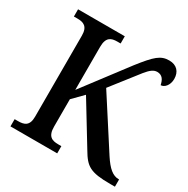

<svg xmlns="http://www.w3.org/2000/svg" viewBox="-163 -867 995 1014"><g transform="rotate(30 334.5 -360.5)"><path d="M32 0H317V-44H298C260 -44 232 -54 232 -114V-281L294 -344L447 -93C490 -20 518 0 641 0H669V-44H666C630 -44 600 -70 564 -125L368 -429L497 -594C520 -622 538 -637 560 -637C591 -637 604 -615 610 -585C632 -585 656 -610 656 -649C656 -692 631 -721 585 -721C533 -721 505 -695 435 -606L232 -338V-600C232 -660 260 -670 297 -670H317V-714H32V-670H54C90 -670 119 -660 119 -604V-109C119 -53 90 -44 53 -44H32Z"/></g></svg>

Font: Noto Serif SemiCondensed Medium
Style: Regular
Weight: 500
Width: 4
Designer: Monotype Design Team
Foundry: Monotype Imaging Inc.
Version: Version 2.014